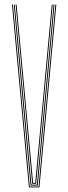

<svg xmlns="http://www.w3.org/2000/svg" viewBox="-20 -820 299 840"><path d="M106.5 0 32.5 -800H36.5L110.2 -4H148.8L222.5 -800H226.5L152.5 0ZM113.8 -8 79.2 -380.2 40.5 -800H44.5L83 -384.2L117.5 -12H141.5L176 -384.2L214.5 -800H218.5L179.8 -380.2L145.2 -8ZM121 -16 86.8 -387.2 48.5 -800H52.5L90.5 -389.5L124.8 -20H134.2L168.5 -389.5L206.5 -800H210.5L172.2 -387.2L138 -16Z"/></svg>

Font: Big Shoulders Inline Display Thin Thin
Style: Regular
Weight: 250
Version: Version 2.002